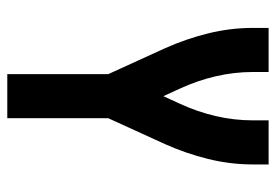

<svg xmlns="http://www.w3.org/2000/svg" viewBox="-138 -638 775 540"><g transform="rotate(90 250.0 -367.5)"><path d="M188 0V-284L115 -444Q89 -502 73.5 -564.5Q58 -627 58 -691V-735H182V-691Q182 -638 194 -586.5Q206 -535 228 -487L250 -439L272 -487Q294 -535 306 -586.5Q318 -638 318 -691V-735H442V-691Q442 -627 426.5 -564.5Q411 -502 385 -444L312 -284V0Z"/></g></svg>

Font: iosevka_custom_sans_ss08 XBd
Style: Regular
Weight: 800
Designer: Belleve Invis
Foundry: Belleve Invis
Version: Version 10.3.0; ttfautohint (v1.8.3)